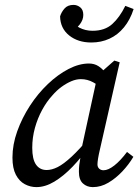

<svg xmlns="http://www.w3.org/2000/svg" viewBox="-20 -753 573 786"><path d="M129 13Q104 13 81.5 1Q59 -11 45 -37.5Q31 -64 31 -108Q31 -161 50.5 -215.5Q70 -270 102.5 -320Q135 -370 176 -409Q217 -448 260.5 -470.5Q304 -493 344 -493Q366 -493 382.5 -482.5Q399 -472 412.5 -454Q426 -436 440 -412L404 -386Q385 -403 361.5 -416Q338 -429 311 -429Q292 -429 272 -420.5Q252 -412 232 -397.5Q212 -383 194 -362Q171 -337 152.5 -303Q134 -269 123 -229.5Q112 -190 112 -148Q112 -101 127.5 -79Q143 -57 171 -57Q192 -57 216 -69Q240 -81 273 -111.5Q306 -142 350 -195L359 -160H349Q315 -110 277.5 -71Q240 -32 202.5 -9.5Q165 13 129 13ZM360 13Q336 13 319.5 -2Q303 -17 303 -50Q303 -65 304.5 -78Q306 -91 308.5 -104Q311 -117 314 -132L312 -136L380 -448L389 -453L448 -505L470 -498L389 -141Q384 -120 381.5 -104.5Q379 -89 379 -80Q379 -69 386 -62.5Q393 -56 404 -56Q423 -56 448 -75.5Q473 -95 500 -131L526 -111Q507 -79 480.5 -51Q454 -23 423.5 -5Q393 13 360 13ZM354 -579Q299 -579 263 -608Q227 -637 226 -686Q231 -703 244 -718Q257 -733 281 -733Q296 -733 308.5 -723Q321 -713 321 -692Q321 -672 307 -653.5Q293 -635 270 -625L260 -683Q280 -653 304.5 -640Q329 -627 359 -627Q409 -627 439.5 -654.5Q470 -682 493 -729L527 -716Q513 -672 487.5 -641Q462 -610 428 -594.5Q394 -579 354 -579Z"/></svg>

Font: Source Serif 4 18pt
Style: Italic
Weight: 400
Italic angle: -12°
Designer: Frank Grießhammer
Foundry: Adobe Systems Incorporated
Version: Version 4.004;hotconv 1.0.116;makeotfexe 2.5.65601